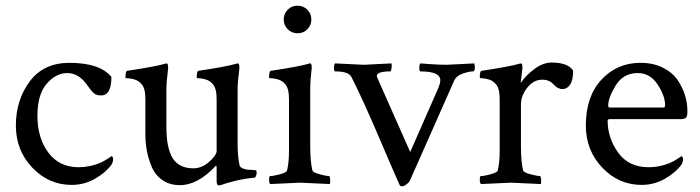

<svg xmlns="http://www.w3.org/2000/svg" viewBox="-20 -648 2476 679"><path d="M225.6 -425.8Q333 -425.8 374 -376Q374 -310.5 337.9 -310.5Q321.3 -310.5 312.5 -317.9Q303.7 -325.2 290 -344.7Q259.8 -389.6 217.8 -389.6Q177.7 -389.6 145 -351.6Q112.3 -313.5 112.3 -238.3Q112.3 -160.2 150.9 -108.4Q189.5 -56.6 257.8 -56.6Q278.3 -56.6 296.9 -60.5Q315.4 -64.5 328.6 -69.8Q341.8 -75.2 351.1 -80.6Q360.4 -85.9 367.2 -90.8L374 -95.7Q379.9 -95.7 379.9 -83Q379.9 -75.2 374 -65.4Q354.5 -38.1 316.4 -16.1Q278.3 5.9 233.4 5.9Q152.3 5.9 94.2 -55.2Q36.1 -116.2 36.1 -204.1Q36.1 -293.9 85 -359.9Q133.8 -425.8 225.6 -425.8Z M820.3 -333V-137.7Q820.3 -95.7 827.1 -63.5Q829.1 -56.6 837.9 -52.7Q846.7 -48.8 856.4 -47.9Q866.2 -46.9 876 -46.9L884.8 -45.9Q887.7 -44.9 887.7 -35.2Q887.7 -32.2 885.3 -25.9Q882.8 -19.5 879.9 -19.5Q865.2 -18.6 847.2 -15.6Q829.1 -12.7 813.5 -8.8Q797.9 -4.9 784.2 -1Q770.5 2.9 762.7 5.9L753.9 7.8Q746.1 7.8 746.1 -7.8V-57.6L744.1 -62.5Q679.7 6.8 616.2 6.8Q580.1 6.8 554.2 -11.2Q528.3 -29.3 516.1 -59.1Q503.9 -88.9 499 -116.7Q494.1 -144.5 494.1 -174.8V-297.9Q494.1 -335.9 480.5 -350.6Q470.7 -362.3 456.5 -366.7Q442.4 -371.1 433.1 -371.1Q423.8 -371.1 423.8 -373Q423.8 -396.5 429.7 -397.5Q533.2 -413.1 564.5 -422.9Q565.4 -422.9 567.4 -423.3Q569.3 -423.8 569.3 -423.8Q573.2 -423.8 574.2 -415.5Q575.2 -407.2 574.2 -403.3Q568.4 -356.4 568.4 -331.1V-199.2Q568.4 -124 590.8 -88.4Q613.3 -52.7 664.1 -52.7Q693.4 -52.7 719.7 -75.7Q746.1 -98.6 746.1 -115.2V-297.9Q746.1 -335.9 732.4 -350.6Q722.7 -362.3 708.5 -366.7Q694.3 -371.1 685.1 -371.1Q675.8 -371.1 675.8 -373Q675.8 -396.5 681.6 -397.5Q785.2 -413.1 816.4 -422.9Q817.4 -422.9 819.3 -423.3Q821.3 -423.8 821.3 -423.8Q825.2 -423.8 826.2 -415.5Q827.1 -407.2 826.2 -403.3Q820.3 -356.4 820.3 -333Z M997.6 -544.4Q983.4 -558.6 983.4 -579.1Q983.4 -599.6 997.6 -613.8Q1011.7 -627.9 1032.2 -627.9Q1052.7 -627.9 1066.9 -613.8Q1081.1 -599.6 1081.1 -579.1Q1081.1 -558.6 1066.9 -544.4Q1052.7 -530.3 1032.2 -530.3Q1011.7 -530.3 997.6 -544.4ZM1077.1 -131.8Q1077.1 -75.2 1085 -44.9Q1086.9 -38.1 1110.4 -31.7Q1133.8 -25.4 1143.6 -25.4Q1146.5 -25.4 1147.5 -13.7Q1148.4 -2 1146.5 2.9Q1048.8 -2 1042 -2Q1035.2 -2 935.5 2.9Q931.6 -1 931.6 -13.2Q931.6 -25.4 935.5 -25.4Q947.3 -25.4 970.2 -31.7Q993.2 -38.1 995.1 -44.9Q1002 -73.2 1002 -113.3V-297.9Q1002 -335.9 988.3 -350.6Q978.5 -362.3 964.4 -366.7Q950.2 -371.1 940.9 -371.1Q931.6 -371.1 931.6 -373Q931.6 -396.5 937.5 -397.5Q1041 -413.1 1072.3 -422.9L1074.2 -423.8Q1076.2 -423.8 1077.1 -423.8Q1081.1 -423.8 1082 -415.5Q1083 -407.2 1082 -403.3Q1077.1 -364.3 1077.1 -333Z M1537.1 -364.3Q1537.1 -395.5 1466.8 -395.5Q1462.9 -395.5 1462.9 -407.7Q1462.9 -419.9 1466.8 -423.8Q1477.5 -422.9 1506.8 -420.9Q1536.1 -418.9 1559.6 -418.9L1657.2 -423.8Q1659.2 -418 1659.2 -409.2Q1659.2 -395.5 1652.3 -395.5Q1638.7 -395.5 1616.2 -387.7Q1593.8 -379.9 1585.9 -362.3L1430.7 -11.7Q1428.7 -4.9 1418.9 2.9Q1409.2 10.7 1402.3 10.7Q1395.5 10.7 1393.6 6.8Q1377 -29.3 1320.8 -161.1Q1264.6 -293 1222.7 -376Q1212.9 -395.5 1165 -395.5Q1161.1 -395.5 1161.1 -408.2Q1161.1 -419.9 1165 -423.8Q1265.6 -418.9 1266.6 -418.9L1364.3 -423.8Q1366.2 -419.9 1364.7 -407.7Q1363.3 -395.5 1360.4 -395.5Q1312.5 -395.5 1312.5 -378.9Q1312.5 -377 1313.5 -375L1430.7 -110.4L1529.3 -335Q1537.1 -353.5 1537.1 -364.3Z M1930.7 -426.8Q1988.3 -426.8 2006.8 -398.4Q2006.8 -364.3 1996.1 -348.6Q1985.4 -333 1969.7 -333Q1952.1 -333 1937.5 -349.6Q1922.9 -366.2 1897.5 -366.2Q1867.2 -366.2 1844.7 -337.9Q1822.3 -309.6 1822.3 -278.3V-131.8Q1822.3 -75.2 1830.1 -44.9Q1832 -38.1 1856 -31.7Q1879.9 -25.4 1889.6 -25.4Q1892.6 -25.4 1893.6 -13.7Q1894.5 -2 1892.6 2.9Q1794.9 -2 1787.1 -2Q1781.2 -2 1680.7 2.9Q1676.8 -1 1676.8 -13.2Q1676.8 -25.4 1680.7 -25.4Q1692.4 -25.4 1715.3 -31.7Q1738.3 -38.1 1740.2 -44.9Q1747.1 -73.2 1747.1 -113.3V-297.9Q1747.1 -335.9 1733.4 -350.6Q1723.6 -362.3 1709.5 -366.7Q1695.3 -371.1 1686 -371.1Q1676.8 -371.1 1676.8 -373Q1676.8 -396.5 1682.6 -397.5Q1786.1 -413.1 1817.4 -422.9Q1818.4 -422.9 1820.3 -423.3Q1822.3 -423.8 1822.3 -423.8Q1826.2 -423.8 1827.1 -415.5Q1828.1 -407.2 1827.1 -403.3L1821.3 -354.5Q1838.9 -380.9 1869.6 -403.8Q1900.4 -426.8 1930.7 -426.8Z M2235.4 -389.6Q2184.6 -389.6 2157.7 -346.2Q2130.9 -302.7 2130.9 -274.4Q2130.9 -267.6 2136.7 -267.6H2327.1Q2332 -267.6 2332 -277.3Q2332 -308.6 2305.7 -349.1Q2279.3 -389.6 2235.4 -389.6ZM2245.1 -425.8Q2290 -425.8 2324.2 -408.7Q2358.4 -391.6 2376.5 -364.7Q2394.5 -337.9 2402.8 -310.1Q2411.1 -282.2 2411.1 -254.9Q2411.1 -235.4 2405.3 -231Q2399.4 -226.6 2382.8 -226.6H2136.7Q2128.9 -226.6 2128.9 -221.7Q2128.9 -160.2 2166 -108.4Q2203.1 -56.6 2273.4 -56.6Q2293.9 -56.6 2312.5 -60.5Q2331.1 -64.5 2344.2 -69.8Q2357.4 -75.2 2366.7 -80.6Q2376 -85.9 2382.8 -90.8L2389.6 -95.7Q2395.5 -95.7 2395.5 -83Q2395.5 -75.2 2389.6 -65.4Q2370.1 -38.1 2332 -16.1Q2293.9 5.9 2249 5.9Q2168 5.9 2109.9 -55.2Q2051.8 -116.2 2051.8 -204.1Q2051.8 -306.6 2106.9 -366.2Q2162.1 -425.8 2245.1 -425.8Z"/></svg>

Font: Crimson Text
Style: Regular
Weight: 400
Version: Version 0.13